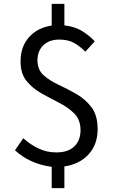

<svg xmlns="http://www.w3.org/2000/svg" viewBox="-20 -856 595 999"><path d="M249 123V12Q135 -3 58 -74L101 -137Q136 -105 179 -84Q222 -63 273 -63Q335 -63 367 -94.5Q399 -126 399 -178Q399 -233 367 -265Q335 -297 289 -320.5Q243 -344 197 -369.5Q151 -395 119 -433.5Q87 -472 87 -537Q87 -613 131 -662.5Q175 -712 249 -723V-836H315V-724Q368 -718 405.5 -695.5Q443 -673 473 -641L424 -587Q394 -617 364 -633.5Q334 -650 288 -650Q236 -650 205.5 -620.5Q175 -591 175 -542Q175 -493 207 -464.5Q239 -436 285.5 -414.5Q332 -393 378 -366.5Q424 -340 456 -298Q488 -256 488 -184Q488 -105 441.5 -53.5Q395 -2 315 10V123Z"/></svg>

Font: Gothic Nguyen
Style: Regular
Weight: 400
Designer: MORI Takayuki
Version: Version 1.220;July 21, 2023;FontCreator 14.0.0.2814 64-bit